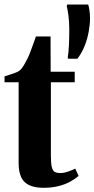

<svg xmlns="http://www.w3.org/2000/svg" viewBox="-20 -836 426 866"><path d="M176.5 11Q119 11 91.5 -14.5Q64 -40 64 -101V-465H0.5V-491.5Q10.5 -495 22.2 -498.5Q34 -502 45.2 -506.2Q56.5 -510.5 63.5 -514.5Q72.5 -520 79.2 -529.2Q86 -538.5 92 -549.5Q98 -560.5 103.5 -571Q109 -581.5 115.8 -599Q122.5 -616.5 129.5 -636.2Q136.5 -656 142 -671.5H208L208.5 -512.5H317V-465H209.5V-136Q209.5 -100.5 213.5 -83.2Q217.5 -66 226.8 -60.8Q236 -55.5 251.5 -55.5Q268 -55.5 287 -62Q306 -68.5 319.5 -75.5L334.5 -42.5Q319.5 -29.5 297.2 -17Q275 -4.5 244.8 3.2Q214.5 11 176.5 11ZM329 -571H287.5L285.5 -576Q289.5 -599.5 291 -634.5Q292.5 -669.5 292.5 -702Q292.5 -737 288.8 -765.5Q285 -794 281 -808.5L283 -815.5H378Q381 -805 383.5 -789Q386 -773 386 -752Q386 -726.5 380.2 -694Q374.5 -661.5 362 -629.5Q349.5 -597.5 329 -571Z"/></svg>

Font: Merriweather 120pt
Style: Bold
Weight: 700
Designer: Eben Sorkin
Foundry: Eben Sorkin
Version: Version 2.100